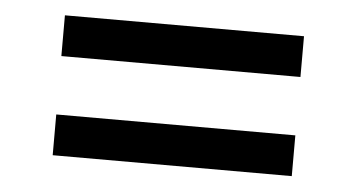

<svg xmlns="http://www.w3.org/2000/svg" viewBox="-32 -509 638 344"><g transform="rotate(5 287.5 -337.0)"><path d="M72.5 -390V-463.3H502.5V-390ZM72.5 -211.7V-285H502.5V-211.7Z"/></g></svg>

Font: Funnel Display
Style: Regular
Weight: 400
Designer: NORD ID, Kristian Moeller
Foundry: Dicotype
Version: Version 1.000